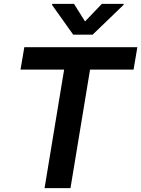

<svg xmlns="http://www.w3.org/2000/svg" viewBox="-20 -971 729 991"><path d="M85.9 -611.8 105.5 -727.5H689L669.4 -611.8H444.8L343.8 0H210L311 -611.8ZM361.8 -951.2 418.9 -860.4 505.9 -951.2H618.7L617.7 -945.8L458 -792H357.9L248.5 -945.8L249.5 -951.2Z"/></svg>

Font: Inter Display Semi Bold
Style: Italic
Weight: 600
Italic angle: -9.39999°
Designer: Rasmus Andersson
Foundry: rsms
Version: Version 4.000;git-4fc901f